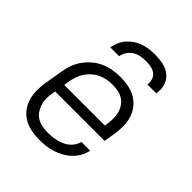

<svg xmlns="http://www.w3.org/2000/svg" viewBox="-205 -871 1010 1010"><g transform="rotate(45 300.0 -366.0)"><path d="M251 8Q220 8 190 2Q160 -4 135.5 -18.5Q111 -33 93.5 -56Q76 -79 67.5 -107.5Q59 -136 59 -166.5Q59 -197 64 -228L81 -328Q85 -355 94.5 -382Q104 -409 121.5 -433.5Q139 -458 162 -477Q185 -496 211.5 -507.5Q238 -519 266 -523.5Q294 -528 321 -528Q352 -528 382 -522Q412 -516 436.5 -501.5Q461 -487 479 -464Q497 -441 505.5 -413Q514 -385 514 -354Q514 -323 509 -292L499 -231H131L129 -218Q125 -197 124.5 -175.5Q124 -154 130 -134Q136 -114 147 -97Q158 -80 175 -69.5Q192 -59 213 -54.5Q234 -50 256 -50Q272 -50 287.5 -51.5Q303 -53 319.5 -57Q336 -61 351.5 -67.5Q367 -74 380.5 -85Q394 -96 403.5 -110.5Q413 -125 417 -141H482Q477 -117 464.5 -94.5Q452 -72 433.5 -54.5Q415 -37 392.5 -24.5Q370 -12 346 -4.5Q322 3 298 5.5Q274 8 251 8ZM443 -289 445 -302Q448 -323 448.5 -344.5Q449 -366 444 -385.5Q439 -405 428 -422Q417 -439 400.5 -450Q384 -461 363.5 -465.5Q343 -470 322 -470Q301 -470 280 -466.5Q259 -463 239.5 -454Q220 -445 203 -430Q186 -415 174 -397Q162 -379 155.5 -359Q149 -339 145 -318L141 -289ZM172 -600Q176 -621 184.5 -641.5Q193 -662 208 -679Q223 -696 242 -708.5Q261 -721 281.5 -728Q302 -735 323.5 -737.5Q345 -740 366 -740Q387 -740 407.5 -737.5Q428 -735 446.5 -728Q465 -721 480 -708.5Q495 -696 504 -679Q513 -662 515.5 -641.5Q518 -621 514 -600H448Q451 -619 445.5 -636.5Q440 -654 426 -664.5Q412 -675 394 -678.5Q376 -682 357 -682Q338 -682 318 -678.5Q298 -675 281 -664.5Q264 -654 252.5 -636.5Q241 -619 238 -600Z"/></g></svg>

Font: Iosevka Aile Light Oblique
Style: Regular
Weight: 300
Italic angle: -9°
Designer: Belleve Invis
Foundry: Belleve Invis
Version: Version 31.1.0; ttfautohint (v1.8.4)